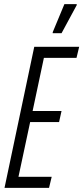

<svg xmlns="http://www.w3.org/2000/svg" viewBox="-20 -916 406 936"><path d="M2 0 147 -688H366L353 -634H194L139 -375H280L268 -321H127L70 -54H232L219 0ZM237 -754V-759L294 -896H354V-891L280 -754Z"/></svg>

Font: Saira UltraCondensed
Style: Italic
Weight: 400
Width: 1
Italic angle: -12°
Designer: Hector Gatti with collaboration of the Omnibus-Type team
Foundry: Omnibus-Type
Version: Version 1.101